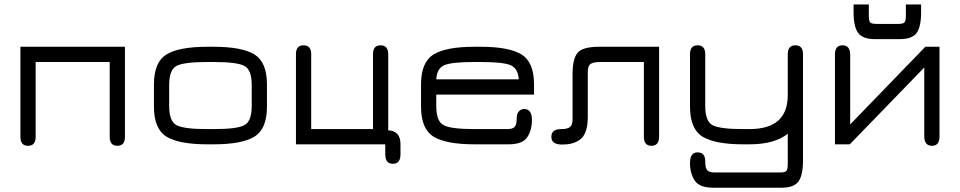

<svg xmlns="http://www.w3.org/2000/svg" viewBox="-20 -666 4430 886"><path d="M74.2 -450.2H556.6V-34.2Q556.6 6.8 521.5 6.8Q486.3 6.8 486.3 -34.2V-379.9H144.5V-34.2Q144.5 6.8 109.4 6.8Q74.2 6.8 74.2 -34.2Z M965.8 0H937.5Q805.7 0 748 -35.6Q690.4 -71.3 690.4 -173.8V-276.4Q690.4 -378.9 748 -414.6Q805.7 -450.2 937.5 -450.2H965.8Q1096.7 -450.2 1154.3 -414.6Q1211.9 -378.9 1211.9 -276.4V-173.8Q1211.9 -71.3 1154.3 -35.6Q1096.7 0 965.8 0ZM937.5 -70.3H965.8Q1074.2 -70.3 1107.9 -88.4Q1141.6 -106.4 1141.6 -176.8V-273.4Q1141.6 -343.8 1107.9 -361.8Q1074.2 -379.9 965.8 -379.9H937.5Q828.1 -379.9 794.4 -361.8Q760.7 -343.8 760.7 -273.4V-176.8Q760.7 -106.4 794.4 -88.4Q828.1 -70.3 937.5 -70.3Z M1828.1 45.9Q1828.1 89.8 1793 89.8Q1757.8 89.8 1757.8 45.9V0H1345.7V-416Q1345.7 -457 1380.9 -457Q1416 -457 1416 -416V-70.3H1701.2V-416Q1701.2 -457 1736.3 -457Q1771.5 -457 1771.5 -415V-64.5Q1828.1 -62.5 1828.1 0Z M2444.3 -276.4V-229.5H1993.2V-176.8Q1993.2 -106.4 2026.9 -88.4Q2060.5 -70.3 2169.9 -70.3H2320.3Q2346.7 -70.3 2355.5 -81.1Q2364.3 -91.8 2364.3 -117.2Q2364.3 -142.6 2375 -152.8Q2385.7 -163.1 2399.4 -163.1Q2434.6 -162.1 2434.6 -113.3Q2434.6 -64.5 2412.6 -32.2Q2390.6 0 2327.1 0H2169.9Q2038.1 0 1980.5 -35.6Q1922.9 -71.3 1922.9 -173.8V-276.4Q1922.9 -378.9 1980.5 -414.6Q2038.1 -450.2 2169.9 -450.2H2198.2Q2329.1 -450.2 2386.7 -414.6Q2444.3 -378.9 2444.3 -276.4ZM2198.2 -379.9H2169.9Q2064.5 -379.9 2030.3 -365.2Q1996.1 -350.6 1993.2 -299.8H2374Q2370.1 -351.6 2335 -365.7Q2299.8 -379.9 2198.2 -379.9Z M3021.5 -36.1Q3021.5 6.8 2986.3 6.8Q2951.2 6.8 2951.2 -35.2V-379.9H2752Q2715.8 -379.9 2704.1 -370.1Q2692.4 -360.4 2692.4 -334V-127Q2692.4 -44.9 2653.3 -19.5Q2623 1 2576.2 1Q2574.2 1 2573.2 1Q2524.4 1 2524.4 -34.2Q2524.4 -34.2 2524.4 -35.2Q2524.4 -70.3 2570.3 -70.3Q2597.7 -70.3 2609.9 -79.6Q2622.1 -88.9 2622.1 -115.2V-323.2Q2622.1 -393.6 2645 -421.9Q2668 -450.2 2744.1 -450.2H3021.5Z M3685.5 75.2Q3685.5 142.6 3664.6 171.4Q3643.6 200.2 3586.9 200.2H3271.5Q3208 200.2 3186 167.5Q3164.1 134.8 3164.1 85.9Q3164.1 37.1 3199.2 37.1Q3234.4 37.1 3234.4 79.1Q3234.4 108.4 3243.2 119.1Q3252 129.9 3278.3 129.9H3580.1Q3602.5 129.9 3608.9 122.6Q3615.2 115.2 3615.2 90.8V-48.8Q3554.7 0 3438.5 0H3410.2Q3279.3 0 3221.7 -35.6Q3164.1 -71.3 3164.1 -173.8V-416Q3164.1 -457 3199.2 -457Q3234.4 -457 3234.4 -416V-176.8Q3234.4 -106.4 3268.1 -88.4Q3301.8 -70.3 3410.2 -70.3H3438.5Q3615.2 -70.3 3615.2 -226.6V-416Q3615.2 -457 3650.4 -457Q3685.5 -457 3685.5 -416Z M4315.4 -450.2V-35.2Q4315.4 6.8 4280.3 6.8Q4245.1 6.8 4245.1 -38.1V-354.5L3901.4 0H3833V-415Q3833 -457 3868.2 -457Q3903.3 -457 3903.3 -412.1V-91.8L4250 -450.2ZM4017.6 -485.4Q3960.9 -485.4 3939.9 -514.2Q3918.9 -543 3918.9 -609.4V-645.5H3989.3V-593.8Q3989.3 -569.3 3995.6 -562.5Q4002 -555.7 4025.4 -555.7H4125Q4147.5 -555.7 4153.8 -562.5Q4160.2 -569.3 4160.2 -593.8V-645.5H4230.5V-609.4Q4230.5 -543 4210 -514.2Q4189.5 -485.4 4131.8 -485.4Z"/></svg>

Font: Jura
Style: DemiBold
Weight: 600
Version: Version 2.5